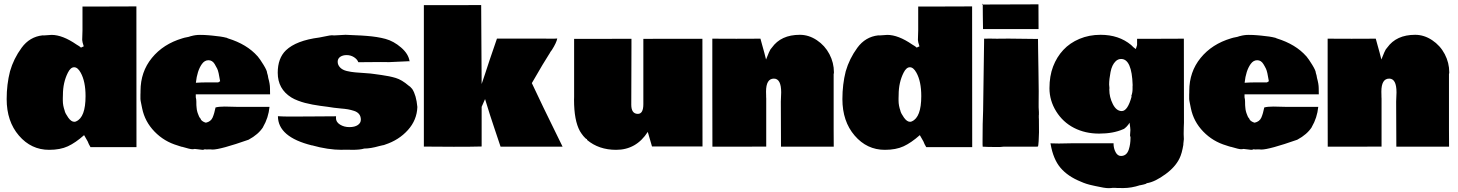

<svg xmlns="http://www.w3.org/2000/svg" viewBox="-20 -794 7900 1040"><path d="M425.3 -580.1 426.8 -629.4V-758.8H572.3L718.8 -759.3Q718.8 -759.3 719.2 2.9H470.2Q460 -13.7 455.1 -27.8L435.5 -62Q388.7 -20.5 347.4 -1.5Q306.2 17.6 246.1 17.6Q148.9 17.6 82.5 -59.6Q16.1 -136.7 16.1 -257.3Q16.1 -336.9 34.2 -407.7Q53.7 -476.1 97.2 -535.4Q140.6 -594.7 210.4 -602.5L217.8 -602.1L259.3 -605Q318.8 -605 394.5 -552.7L404.8 -546.4L404.3 -546.9Q415.5 -539.6 418.5 -536.1L433.6 -543Q425.3 -567.9 425.3 -577.1ZM320.8 -279.8 320.3 -262.7V-249Q320.3 -222.2 330.6 -193.8L330.1 -194.3Q333.5 -179.7 349.6 -157Q365.7 -134.3 382.3 -134.3Q388.7 -134.3 392.6 -136.7Q443.4 -158.7 443.4 -273.4Q443.4 -353 417 -400.4Q400.9 -429.7 381.6 -429.7Q362.3 -429.7 347.7 -400.4Q320.8 -347.2 320.8 -279.8Z M1016.1 -598.6Q1038.1 -605 1063 -605Q1087.9 -605 1110.4 -603L1130.9 -601.1Q1179.2 -596.7 1205.1 -589.8V-590.3L1215.3 -585.9Q1317.9 -554.2 1375 -489.3V-489.7Q1388.2 -474.1 1407.5 -442.6Q1426.8 -411.1 1426.8 -398.9L1430.7 -385.7L1433.1 -371.6Q1442.4 -338.9 1442.4 -316.9Q1442.4 -294.9 1442.9 -283.2H1040.5V-267.1Q1043.5 -255.9 1043.5 -243.7Q1043.5 -231.4 1043.7 -224.4Q1043.9 -217.3 1044.9 -210.7Q1045.9 -204.1 1046.1 -200Q1046.4 -195.8 1048.3 -190.2Q1050.3 -184.6 1050.5 -182.6Q1050.8 -180.7 1053.5 -174.8Q1056.2 -168.9 1057.9 -163.8Q1059.6 -158.7 1064.5 -153.8V-154.3L1069.8 -144Q1079.1 -133.8 1095.2 -129.4Q1122.1 -135.3 1131.6 -157.2Q1141.1 -179.2 1147.5 -211.9Q1165 -216.8 1197.3 -216.8L1259.8 -215.3H1439.9Q1434.1 -155.8 1404.8 -106H1405.3Q1379.9 -65.9 1326.2 -37.1Q1174.3 16.1 1131.3 16.1Q1123.5 16.1 1118.7 15.1H1107.4L1103 15.6H1098.6Q1094.7 15.6 1088.9 14.6Q1084 17.6 1077.1 17.6L1034.7 12.7Q1031.2 14.2 1020.8 14.2Q1010.3 14.2 965.8 1V1.5L954.1 -2L942.4 -5.9Q869.1 -27.3 816.9 -81.3Q764.6 -135.3 750 -207Q748.5 -215.8 744.6 -233.6Q740.7 -251.5 740.7 -257.8V-281.2Q740.7 -289.6 741.2 -293.9V-301.3Q741.2 -404.8 802.7 -480.2Q864.3 -555.7 967.8 -586.4L979.5 -589.8Q1005.4 -594.2 1016.6 -599.1ZM1162.1 -347.7 1172.4 -354Q1164.1 -406.7 1156.7 -421.6Q1149.4 -436.5 1142.6 -447.3Q1129.9 -467.8 1109.1 -467.8Q1088.4 -467.8 1073.7 -447.3Q1047.9 -411.1 1041 -345.7Q1072.3 -347.7 1098.6 -347.7Z M2087.9 -457.5 2043.5 -458Q2003.9 -458 1920.9 -457Q1915 -473.1 1897.2 -484.4Q1879.4 -495.6 1857.9 -495.6Q1836.4 -495.6 1822.8 -486.1Q1809.1 -476.6 1809.1 -459.5Q1809.1 -442.4 1822 -428.7Q1835 -415 1858.4 -409.4Q1881.8 -403.8 1905 -401.9Q1928.2 -399.9 1959.2 -397.9Q1990.2 -396 2006.1 -393.3Q2022 -390.6 2046.4 -387.7Q2089.8 -381.8 2123.3 -371.8Q2156.7 -361.8 2193.4 -330.1Q2200.7 -326.7 2212.9 -312Q2234.9 -278.3 2240.7 -214.4Q2238.3 -144 2189.5 -89.6Q2140.6 -35.2 2065.9 -10.7Q2060.1 -7.8 2051.3 -6.8L2034.7 -2.9Q1987.3 10.7 1952.6 10.7Q1931.6 17.6 1885.3 17.6L1873 17.1H1837.4L1832 17.6Q1756.3 17.6 1669.9 -6.8V-6.3Q1485.8 -51.8 1485.4 -164.6Q1511.2 -162.6 1557.1 -162.6Q1603 -162.6 1681.4 -163.3Q1759.8 -164.1 1800.3 -164.1Q1799.8 -161.1 1799.8 -154.3Q1799.8 -132.8 1821.8 -119.1Q1843.8 -105.5 1872.6 -105.5Q1901.4 -105.5 1918 -116.7Q1934.6 -127.9 1934.6 -145.8Q1934.6 -163.6 1925.3 -175.5Q1916 -187.5 1897.9 -193.4Q1879.9 -199.2 1864.5 -201.9Q1849.1 -204.6 1824.7 -206.5Q1800.3 -208.5 1788.6 -210.4Q1776.9 -212.4 1753.9 -215.6Q1731 -218.8 1713.6 -220.9Q1696.3 -223.1 1673.1 -227.5Q1649.9 -231.9 1632.1 -236.6Q1614.3 -241.2 1593.8 -249Q1573.2 -256.8 1558.1 -266.1Q1484.4 -312 1484.4 -399.9Q1484.4 -478.5 1528.8 -521.5Q1584.5 -574.7 1709.5 -590.8Q1722.2 -592.8 1745.6 -597.9Q1769 -603 1777.8 -603Q1786.6 -603 1789.6 -602.1L1851.6 -605.5L1937.5 -601.6Q1942.4 -601.1 1965.8 -599.6Q2023.9 -595.2 2068.1 -583.3Q2112.3 -571.3 2152.6 -536.6Q2192.9 -502 2198.7 -461.4L2195.3 -462.4Z M2933.6 -585 2942.9 -584.5H2980.5Q2983.4 -584.5 2989 -585Q2994.6 -585.4 2998.5 -585.4Q2994.1 -562.5 2969.7 -523.9Q2961.4 -514.2 2954.6 -500.5V-501Q2929.7 -463.4 2860.8 -343.8Q2896 -268.1 2924.3 -210.2Q2952.6 -152.3 2968.3 -120.1L3027.3 0.5H2691.4L2657.7 -100.1Q2637.2 -159.7 2607.4 -257.3L2588.9 -215.3V-0.5Q2541.5 1 2438 1Q2334.5 1 2275.9 0V-766.1H2431.2L2586.4 -766.6Q2586.4 -707.5 2587.6 -554.2Q2588.9 -400.9 2588.9 -338.9L2607.4 -393.6Q2625 -449.7 2671.9 -585Z M3400.4 -537.1 3399.4 -227.1Q3399.4 -177.2 3435.1 -177.2Q3464.8 -177.2 3464.8 -230V-583.5L3625.5 -584H3784.7L3785.2 -0.5H3511.7L3488.8 -79.6Q3426.3 17.6 3317.4 17.6Q3223.6 17.6 3159.7 -36.1L3160.2 -39.6Q3151.9 -42 3139.6 -57.4Q3127.4 -72.8 3121.1 -84Q3089.4 -141.6 3089.4 -253.4L3089.8 -269V-583.5H3245.1L3400.4 -584Z M3968.3 -584 4099.1 -584.5Q4101.6 -574.2 4107.9 -552.2Q4114.3 -530.3 4120.1 -508.3L4129.4 -471.7Q4148.9 -521 4153.3 -526.4L4161.1 -536.1Q4210.4 -605.5 4312.5 -605.5Q4360.8 -605.5 4404.5 -576.4Q4448.2 -547.4 4472.7 -500.7Q4497.1 -454.1 4497.1 -402.3Q4497.1 -396.5 4495.6 -393.1V-92.8L4496.1 0.5H4210.4L4209.5 -243.7L4211.4 -293.5Q4211.4 -368.2 4171.9 -368.2Q4129.4 -368.2 4129.4 -297.4Q4129.4 -281.7 4129.9 -275.9V-268.6L4130.4 -260.3V0L3984.9 0.5H3838.9L3838.4 -292.5V-584.5Z M4952.1 -580.1 4953.6 -629.4V-758.8H5099.1L5245.6 -759.3Q5245.6 -759.3 5246.1 2.9H4997.1Q4986.8 -13.7 4981.9 -27.8L4962.4 -62Q4915.5 -20.5 4874.3 -1.5Q4833 17.6 4772.9 17.6Q4675.8 17.6 4609.4 -59.6Q4543 -136.7 4543 -257.3Q4543 -336.9 4561 -407.7Q4580.6 -476.1 4624 -535.4Q4667.5 -594.7 4737.3 -602.5L4744.6 -602.1L4786.1 -605Q4845.7 -605 4921.4 -552.7L4931.6 -546.4L4931.2 -546.9Q4942.4 -539.6 4945.3 -536.1L4960.4 -543Q4952.1 -567.9 4952.1 -577.1ZM4847.7 -279.8 4847.2 -262.7V-249Q4847.2 -222.2 4857.4 -193.8L4856.9 -194.3Q4860.4 -179.7 4876.5 -157Q4892.6 -134.3 4909.2 -134.3Q4915.5 -134.3 4919.4 -136.7Q4970.2 -158.7 4970.2 -273.4Q4970.2 -353 4943.8 -400.4Q4927.7 -429.7 4908.4 -429.7Q4889.2 -429.7 4874.5 -400.4Q4847.7 -347.2 4847.7 -279.8Z M5605 -770.5 5605.5 -636.7H5304.7Q5304.7 -683.6 5303.7 -703.6L5303.2 -769.5ZM5298.3 -769.5 5303.2 -774.4V-769.5ZM5606.9 -154.8 5607.4 -150.4 5607.9 -77.1Q5607.9 -57.1 5606 -29.3Q5604 -1.5 5602.5 -0.5L5593.8 0.5H5416L5395.5 2.4Q5319.3 2.4 5302.7 0.5V-2.9L5302.2 -12.2V-34.2Q5302.2 -130.4 5305.2 -193.8L5310.5 -569.8V-584.5L5348.6 -585L5356.9 -584.5H5371.1L5383.3 -584L5389.6 -584.5H5424.8L5432.1 -585L5598.6 -583Q5600.6 -583.5 5601.6 -583.5Q5602.5 -583.5 5602.5 -580.6L5603 -534.2Q5603.5 -487.8 5605 -409.9Q5606.4 -332 5606.4 -299.8L5606 -238.8V-212.9L5607.4 -187V-171.9Q5607.4 -171.4 5606.9 -169.9Z M6101.1 -61.5 6103 -89.8Q6103 -97.2 6098.6 -129.4Q6092.3 -118.2 6081.3 -106.9Q6070.3 -95.7 6063 -93.8Q6009.8 -70.3 5933.8 -70.3Q5857.9 -70.3 5797.6 -101.3Q5737.3 -132.3 5700.9 -190.9Q5664.6 -249.5 5664.6 -315.9Q5664.6 -382.3 5684.3 -433.8Q5704.1 -485.4 5739.5 -523.4Q5774.9 -561.5 5827.1 -583.5Q5879.4 -605.5 5941.4 -605.5Q6040.5 -605.5 6106.9 -550.3Q6119.1 -537.1 6132.3 -528.3L6139.2 -549.8V-584H6265.6L6392.6 -584.5L6393.1 -128.9Q6393.1 -120.6 6392.1 -103V-101.1Q6391.6 -91.8 6391.6 -71.8V-66.4L6392.6 -40.5L6389.6 -13.2Q6389.6 -10.7 6389.9 -10.3Q6390.1 -9.8 6385.7 11.7Q6381.3 33.2 6375 49.8Q6355 103.5 6295.4 147.7Q6235.8 191.9 6191.9 198.2Q6187 203.1 6172.9 205.8Q6158.7 208.5 6155.8 209.5V209Q6108.4 224.6 6065.2 224.6Q6022 224.6 6020.5 223.6H6005.9Q6001.5 225.1 5982.7 225.1Q5963.9 225.1 5914.1 213.9L5898.4 210.4Q5862.8 203.1 5833.5 189.5Q5764.2 161.6 5724.6 115.2Q5685.1 68.8 5670.9 -13.2L5669.9 -17.6Q5685.5 -16.6 5715.8 -16.6L5795.9 -18.1H6012.2L6011.7 -16.1Q6011.7 9.3 6022.7 30Q6033.7 50.8 6051.8 50.8Q6083.5 50.8 6094.7 14.6Q6103.5 -13.7 6103.5 -45.4V-55.2Q6102.1 -55.2 6102.1 -53.2Q6101.1 -54.7 6101.1 -61.5ZM6114.7 -327.1 6115.2 -333Q6110.8 -474.6 6052.7 -474.6Q6036.1 -474.6 6023.4 -462.4Q6002.9 -442.9 5995.4 -403.8Q5987.8 -364.7 5987.8 -335.9L5989.3 -318.8V-314.5L5988.8 -311V-308.1Q5988.8 -268.1 6007.8 -230.2Q6026.9 -192.4 6056.2 -192.4Q6088.4 -192.4 6109.9 -272.5H6107.4Q6114.7 -291.5 6114.7 -311.5Z M6696.8 -598.6Q6718.8 -605 6743.7 -605Q6768.6 -605 6791 -603L6811.5 -601.1Q6859.9 -596.7 6885.7 -589.8V-590.3L6896 -585.9Q6998.5 -554.2 7055.7 -489.3V-489.7Q7068.8 -474.1 7088.1 -442.6Q7107.4 -411.1 7107.4 -398.9L7111.3 -385.7L7113.8 -371.6Q7123 -338.9 7123 -316.9Q7123 -294.9 7123.5 -283.2H6721.2V-267.1Q6724.1 -255.9 6724.1 -243.7Q6724.1 -231.4 6724.4 -224.4Q6724.6 -217.3 6725.6 -210.7Q6726.6 -204.1 6726.8 -200Q6727.1 -195.8 6729 -190.2Q6731 -184.6 6731.2 -182.6Q6731.4 -180.7 6734.1 -174.8Q6736.8 -168.9 6738.5 -163.8Q6740.2 -158.7 6745.1 -153.8V-154.3L6750.5 -144Q6759.8 -133.8 6775.9 -129.4Q6802.7 -135.3 6812.3 -157.2Q6821.8 -179.2 6828.1 -211.9Q6845.7 -216.8 6877.9 -216.8L6940.4 -215.3H7120.6Q7114.7 -155.8 7085.4 -106H7085.9Q7060.5 -65.9 7006.8 -37.1Q6855 16.1 6812 16.1Q6804.2 16.1 6799.3 15.1H6788.1L6783.7 15.6H6779.3Q6775.4 15.6 6769.5 14.6Q6764.6 17.6 6757.8 17.6L6715.3 12.7Q6711.9 14.2 6701.4 14.2Q6690.9 14.2 6646.5 1V1.5L6634.8 -2L6623 -5.9Q6549.8 -27.3 6497.6 -81.3Q6445.3 -135.3 6430.7 -207Q6429.2 -215.8 6425.3 -233.6Q6421.4 -251.5 6421.4 -257.8V-281.2Q6421.4 -289.6 6421.9 -293.9V-301.3Q6421.9 -404.8 6483.4 -480.2Q6544.9 -555.7 6648.4 -586.4L6660.2 -589.8Q6686 -594.2 6697.3 -599.1ZM6842.8 -347.7 6853 -354Q6844.7 -406.7 6837.4 -421.6Q6830.1 -436.5 6823.2 -447.3Q6810.5 -467.8 6789.8 -467.8Q6769 -467.8 6754.4 -447.3Q6728.5 -411.1 6721.7 -345.7Q6752.9 -347.7 6779.3 -347.7Z M7301.3 -584 7432.1 -584.5Q7434.6 -574.2 7440.9 -552.2Q7447.3 -530.3 7453.1 -508.3L7462.4 -471.7Q7481.9 -521 7486.3 -526.4L7494.1 -536.1Q7543.5 -605.5 7645.5 -605.5Q7693.8 -605.5 7737.5 -576.4Q7781.2 -547.4 7805.7 -500.7Q7830.1 -454.1 7830.1 -402.3Q7830.1 -396.5 7828.6 -393.1V-92.8L7829.1 0.5H7543.5L7542.5 -243.7L7544.4 -293.5Q7544.4 -368.2 7504.9 -368.2Q7462.4 -368.2 7462.4 -297.4Q7462.4 -281.7 7462.9 -275.9V-268.6L7463.4 -260.3V0L7317.9 0.5H7171.9L7171.4 -292.5V-584.5Z"/></svg>

Font: Bowlby One
Style: Regular
Weight: 400
Designer: vernon adams
Foundry: vernon adams
Version: Version 1.001